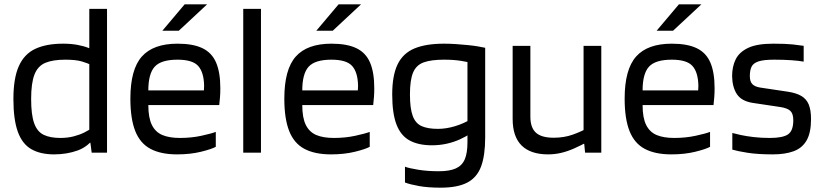

<svg xmlns="http://www.w3.org/2000/svg" viewBox="-20 -706 3804 888"><path d="M475 -665V0H404L398 -46H393V-665ZM410 -118 421 -76Q389 -28 339 -10Q289 8 230 8Q167 8 125 -16Q83 -40 62.5 -96.5Q42 -153 42 -248Q42 -344 67 -400Q92 -456 143 -480Q194 -504 272 -504Q308 -504 338 -498.5Q368 -493 391.5 -483.5Q415 -474 429 -461L409 -402Q388 -413 359.5 -421.5Q331 -430 282 -430Q225 -430 190 -415.5Q155 -401 139.5 -361.5Q124 -322 124 -248Q124 -175 138 -136Q152 -97 182 -82.5Q212 -68 259 -68Q292 -68 319.5 -75Q347 -82 369.5 -93Q392 -104 410 -118Z M801 -430Q725 -430 695.5 -397.5Q666 -365 666 -288H923Q923 -292 923.5 -297.5Q924 -303 924 -309Q923 -371 897 -400.5Q871 -430 801 -430ZM978 -27Q958 -16 909 -4Q860 8 799 8Q724 8 676 -17.5Q628 -43 605.5 -100Q583 -157 583 -250Q583 -385 636 -444.5Q689 -504 801 -504Q873 -504 916.5 -483Q960 -462 979.5 -416.5Q999 -371 999 -298Q999 -274 997.5 -256.5Q996 -239 994 -220H666Q666 -161 682.5 -128Q699 -95 731 -81.5Q763 -68 812 -68Q865 -68 911 -78Q957 -88 978 -96ZM938 -686 807 -564H731L834 -686Z M1187 0H1105V-665H1187Z M1513 -430Q1437 -430 1407.5 -397.5Q1378 -365 1378 -288H1635Q1635 -292 1635.5 -297.5Q1636 -303 1636 -309Q1635 -371 1609 -400.5Q1583 -430 1513 -430ZM1690 -27Q1670 -16 1621 -4Q1572 8 1511 8Q1436 8 1388 -17.5Q1340 -43 1317.5 -100Q1295 -157 1295 -250Q1295 -385 1348 -444.5Q1401 -504 1513 -504Q1585 -504 1628.5 -483Q1672 -462 1691.5 -416.5Q1711 -371 1711 -298Q1711 -274 1709.5 -256.5Q1708 -239 1706 -220H1378Q1378 -161 1394.5 -128Q1411 -95 1443 -81.5Q1475 -68 1524 -68Q1577 -68 1623 -78Q1669 -88 1690 -96ZM1650 -686 1519 -564H1443L1546 -686Z M1853 138V65Q1871 72 1914 79Q1957 86 2009 86Q2059 86 2088 73Q2117 60 2129.5 31Q2142 2 2142 -48V-485H2224V-71Q2224 13 2205 64Q2186 115 2141 138.5Q2096 162 2018 162Q1960 162 1918 154.5Q1876 147 1853 138ZM2160 -156V-91Q2135 -74 2106 -61Q2077 -48 2044.5 -41Q2012 -34 1978 -34Q1916 -34 1875 -56Q1834 -78 1814 -129.5Q1794 -181 1794 -269Q1794 -357 1819 -408.5Q1844 -460 1897 -482Q1950 -504 2034 -504Q2062 -504 2090 -502Q2118 -500 2143.5 -497.5Q2169 -495 2190 -491.5Q2211 -488 2224 -485L2166 -413Q2147 -419 2112.5 -424.5Q2078 -430 2034 -430Q1974 -430 1939.5 -417.5Q1905 -405 1890.5 -370.5Q1876 -336 1876 -269Q1876 -204 1889 -169.5Q1902 -135 1930.5 -122.5Q1959 -110 2005 -110Q2044 -110 2085 -122.5Q2126 -135 2160 -156Z M2351 -156V-494H2433V-166Q2433 -116 2458.5 -92.5Q2484 -69 2541 -69Q2589 -69 2629.5 -83.5Q2670 -98 2701 -116V-52Q2666 -33 2635.5 -19.5Q2605 -6 2575.5 1Q2546 8 2515 8Q2434 8 2392.5 -33Q2351 -74 2351 -156ZM2761 -494V0H2686L2682 -41H2679V-494Z M3087 -430Q3011 -430 2981.5 -397.5Q2952 -365 2952 -288H3209Q3209 -292 3209.5 -297.5Q3210 -303 3210 -309Q3209 -371 3183 -400.5Q3157 -430 3087 -430ZM3264 -27Q3244 -16 3195 -4Q3146 8 3085 8Q3010 8 2962 -17.5Q2914 -43 2891.5 -100Q2869 -157 2869 -250Q2869 -385 2922 -444.5Q2975 -504 3087 -504Q3159 -504 3202.5 -483Q3246 -462 3265.5 -416.5Q3285 -371 3285 -298Q3285 -274 3283.5 -256.5Q3282 -239 3280 -220H2952Q2952 -161 2968.5 -128Q2985 -95 3017 -81.5Q3049 -68 3098 -68Q3151 -68 3197 -78Q3243 -88 3264 -96ZM3224 -686 3093 -564H3017L3120 -686Z M3448 -354Q3448 -329 3459.5 -317Q3471 -305 3496 -301L3623 -282Q3663 -276 3686.5 -262Q3710 -248 3720.5 -222.5Q3731 -197 3731 -155Q3731 -92 3710.5 -56.5Q3690 -21 3650.5 -6.5Q3611 8 3554 8Q3484 8 3437 0.5Q3390 -7 3367 -14V-91Q3381 -87 3406.5 -81.5Q3432 -76 3466 -72Q3500 -68 3541 -68Q3600 -68 3624.5 -84.5Q3649 -101 3649 -150Q3649 -180 3635.5 -193Q3622 -206 3589 -211L3462 -230Q3410 -238 3388.5 -270Q3367 -302 3366 -354Q3366 -398 3382.5 -431.5Q3399 -465 3440 -484.5Q3481 -504 3556 -504Q3615 -504 3646.5 -500.5Q3678 -497 3697 -494V-421Q3675 -425 3640 -427.5Q3605 -430 3561 -430Q3512 -430 3488 -422Q3464 -414 3456 -397.5Q3448 -381 3448 -354Z"/></svg>

Font: Blinker
Style: Regular
Weight: 400
Designer: Juergen Huber
Foundry: supertype
Version: 1.017